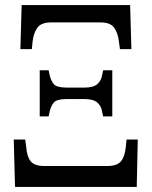

<svg xmlns="http://www.w3.org/2000/svg" viewBox="-20 -734 595 754"><path d="M60 -541 65 -714H491L496 -541H451L447 -571Q443 -605 428 -625.5Q413 -646 375 -646H181Q142 -646 127 -625.5Q112 -605 108 -571L105 -541ZM136 -277V-458H171L175 -439Q180 -417 191.5 -403.5Q203 -390 242 -390H312Q347 -390 362.5 -404Q378 -418 381 -439L385 -458H421V-277H385L381 -296Q378 -317 362.5 -331Q347 -345 312 -345H242Q203 -345 191.5 -331.5Q180 -318 175 -296L171 -277ZM39 0 34 -186H79L83 -156Q86 -118 101 -100Q116 -82 156 -82H400Q439 -82 454.5 -100Q470 -118 474 -156L477 -186H521L517 0Z"/></svg>

Font: Noto Serif Condensed
Style: Regular
Weight: 400
Width: 3
Designer: Monotype Design Team
Foundry: Monotype Imaging Inc.
Version: Version 2.013; ttfautohint (v1.8.4.7-5d5b)